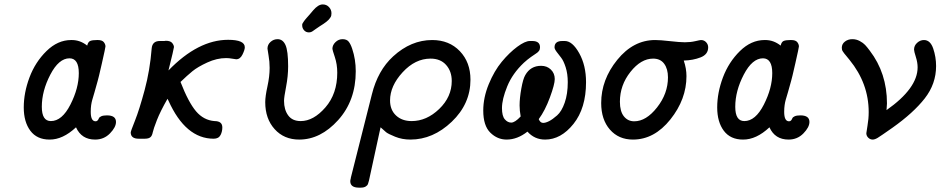

<svg xmlns="http://www.w3.org/2000/svg" viewBox="-20 -630 4271 872"><path d="M87.9 -142.1Q87.9 -209 114 -278.6Q140.1 -348.1 191.2 -398.2Q242.2 -448.2 303.2 -448.2H306.2Q344.2 -448.2 376 -422.9Q379.9 -439.9 389.9 -444.1Q399.9 -448.2 420.9 -448.2H423.8Q443.8 -448.2 451.4 -438.7Q459 -429.2 459 -418.9Q459 -414.1 442.9 -343Q426.8 -272 423.8 -263.2Q417 -237.3 409.4 -211.7Q401.9 -186 398.9 -176Q396 -166 394 -152.6Q392.1 -139.2 392.1 -122.1Q392.1 -79.1 414.1 -79.1Q419.9 -79.1 423.3 -83Q426.8 -86.9 429 -92.5Q431.2 -98.1 440.2 -102.1Q449.2 -106 465.8 -106Q506.8 -106 506.8 -76.2Q506.8 -52.2 479.5 -24.2Q452.1 3.9 412.1 3.9Q350.1 3.9 325.2 -51.8Q265.1 4.4 205.1 3.9Q147.9 3.9 117.9 -36.1Q87.9 -76.2 87.9 -142.1ZM169.9 -145Q169.9 -80.1 210.9 -80.1Q261.7 -80.1 299.8 -155Q337.9 -230 337.9 -297.9Q337.9 -364.7 295.9 -365.2Q247.1 -365.2 208.5 -291Q169.9 -216.8 169.9 -145Z M573.7 -28.8Q573.7 -33.7 593.3 -82.8Q612.8 -131.8 637 -221.4Q661.1 -311 668.9 -410.2Q671.9 -444.3 707 -443.8H726.1Q729 -444.8 732.9 -444.8Q753.9 -444.8 762 -434.8Q770 -424.8 770 -416Q770 -410.2 745.1 -310.1Q879.9 -449.2 1016.1 -449.2Q1092.3 -449.2 1091.8 -415Q1091.8 -403.8 1081.3 -382.3Q1070.8 -360.8 1052.7 -360.8Q1049.8 -360.8 1034.9 -363.5Q1020 -366.2 1006.8 -366.2Q964.8 -366.2 921.4 -346.2Q877.9 -326.2 854 -306.6Q830.1 -287.1 799.8 -257.8Q835.9 -165 870.4 -124.5Q904.8 -84 954.1 -80.1Q990.2 -80.1 989.7 -50.8Q989.7 -32.7 981.9 -17.1Q973.1 0 950.7 0Q822.8 0 745.1 -172.9Q742.2 -178.7 740.7 -181.2Q708.5 -125 692.6 -84.5Q676.8 -43.9 673.8 -29.1Q670.9 -14.2 664.1 -7.8Q656.2 0 637.7 0H609.9Q573.7 0 573.7 -28.8Z M1184.6 -166Q1184.6 -191.9 1194.6 -237.5Q1204.6 -283.2 1204.6 -321.8Q1204.6 -350.6 1199.7 -377.7Q1194.8 -404.8 1194.8 -409.2Q1194.8 -427.2 1208.7 -439.7Q1222.7 -452.1 1240.7 -452.1Q1264.6 -452.1 1276.6 -425.5Q1288.6 -398.9 1288.6 -329.1Q1288.6 -284.2 1279.3 -236.1Q1270 -188 1270 -171.9Q1270 -131.8 1288.8 -106Q1307.6 -80.1 1345.7 -80.1Q1403.8 -80.1 1457.8 -142.1Q1511.7 -204.1 1511.7 -299.8Q1511.7 -337.9 1500.7 -370.8Q1489.7 -403.8 1489.7 -408.2Q1489.7 -425.3 1503.7 -438.7Q1517.6 -452.1 1535.6 -452.1Q1554.7 -452.1 1563.7 -440.7Q1572.8 -429.2 1579.6 -408.2Q1595.7 -360.4 1595.7 -306.2Q1595.7 -173.3 1515.9 -84.7Q1436 3.9 1338.9 3.9Q1270 3.9 1227.3 -43.5Q1184.6 -90.8 1184.6 -166ZM1352.5 -514.2Q1352.5 -516.1 1352.5 -518.1Q1352.5 -520 1353 -521.5Q1353.5 -522.9 1355 -524.9Q1356.4 -526.9 1357.4 -528.8Q1358.4 -530.8 1361.1 -534.4Q1363.8 -538.1 1365.7 -540.5Q1367.7 -543 1372.1 -548.1Q1376.5 -553.2 1380.1 -557.1Q1383.8 -561 1390.1 -568.6Q1396.5 -576.2 1402.3 -583Q1425.3 -609.9 1445.8 -609.9Q1462.9 -609.9 1474.1 -597.9Q1485.4 -585.9 1485.4 -569.8Q1485.4 -564 1484.4 -559.1Q1483.4 -554.2 1479.5 -549.1Q1475.6 -543.9 1472.7 -540.5Q1469.7 -537.1 1462.2 -531Q1454.6 -524.9 1449 -521.5Q1443.4 -518.1 1431.9 -510.5Q1420.4 -502.9 1413.6 -498Q1411.6 -497.1 1405 -491.9Q1398.4 -486.8 1393.6 -484.9Q1388.7 -482.9 1382.8 -482.9Q1369.6 -482.9 1361.1 -492.4Q1352.5 -502 1352.5 -514.2Z M1570.8 192.9Q1570.8 189.9 1571.3 187.5Q1571.8 185.1 1572.8 181.6Q1573.7 178.2 1573.7 175.8L1668.9 -201.2Q1695.8 -310.1 1765.6 -374Q1846.7 -448.2 1942.9 -448.2Q2020 -448.2 2068.4 -397.7Q2116.7 -347.2 2116.7 -268.1Q2116.7 -158.2 2031.7 -77.1Q1946.8 3.9 1843.8 3.9Q1806.6 3.9 1774.7 -9Q1742.7 -22 1733.6 -29.5Q1724.6 -37.1 1708.5 -51.8Q1706.5 -43.9 1702.6 -25.4Q1698.7 -6.8 1686.3 49.6Q1673.8 106 1655.8 189.9Q1652.8 201.2 1650.9 206.5Q1648.9 211.9 1640.9 217Q1632.8 222.2 1618.7 222.2H1608.9Q1570.8 221.7 1570.8 192.9ZM1751.5 -173.8Q1751.5 -130.9 1778.6 -105.5Q1805.7 -80.1 1849.6 -80.1Q1917.5 -80.1 1974.6 -135Q2031.7 -189.9 2031.7 -262.2Q2031.7 -306.2 2006.1 -335Q1980.5 -363.8 1935.5 -363.8Q1865.7 -363.8 1808.6 -301.8Q1751.5 -239.7 1751.5 -173.8Z M2174.8 -127.9Q2174.8 -187 2199.7 -247.6Q2224.6 -308.1 2259 -349.6Q2293.5 -391.1 2329.1 -417.5Q2364.7 -443.8 2386.7 -443.8H2397.5Q2432.6 -443.8 2432.6 -415Q2432.6 -405.3 2427.7 -398.7Q2422.9 -392.1 2415.3 -387.5Q2407.7 -382.8 2391.6 -371.3Q2375.5 -359.9 2359.4 -345.2Q2307.6 -296.4 2283.7 -237.8Q2259.8 -179.2 2259.8 -139.2Q2259.8 -103 2272.7 -88.1Q2285.6 -73.2 2301.8 -73.2Q2318.8 -73.2 2344.7 -101.1Q2339.8 -127.9 2339.8 -150.9Q2339.8 -184.1 2347.7 -228Q2355.5 -272 2365.7 -289.1Q2389.6 -331.1 2437.5 -331.1Q2464.4 -331.1 2481.9 -314Q2499.5 -296.9 2499.5 -271Q2499.5 -247.1 2477.5 -187.5Q2455.6 -127.9 2426.8 -88.9Q2433.6 -71.8 2446.8 -71.8Q2458 -71.8 2473.9 -79.8Q2489.7 -87.9 2510.3 -106Q2530.8 -124 2544.7 -163.6Q2558.6 -203.1 2558.6 -256.8Q2558.6 -294.9 2549.1 -324.5Q2539.6 -354 2528.6 -367.9Q2517.6 -381.8 2508.1 -394.5Q2498.5 -407.2 2498.5 -415Q2498.5 -443.8 2533.7 -443.8H2545.4Q2579.6 -443.8 2610.6 -388.4Q2641.6 -333 2641.6 -256.8Q2641.6 -138.7 2584.7 -67.4Q2527.8 3.9 2455.6 3.9Q2407.7 3.9 2375.5 -32.2Q2329.6 3.9 2280.8 3.9Q2238.8 3.9 2206.8 -27.6Q2174.8 -59.1 2174.8 -127.9Z M2710.4 -162.1Q2710.4 -268.1 2783.4 -358.2Q2856.4 -448.2 2955.6 -448.2Q2978.5 -448.2 3023.4 -443.1Q3068.4 -438 3090.3 -438Q3116.2 -438 3137.9 -443.1Q3159.7 -448.2 3163.6 -448.2Q3177.7 -448.2 3187 -438.2Q3196.3 -428.2 3196.3 -415Q3196.3 -382.8 3161.9 -369.4Q3127.4 -356 3085.4 -355Q3097.7 -318.8 3097.7 -284.2Q3097.7 -179.2 3024.7 -87.6Q2951.7 3.9 2854.5 3.9Q2789.6 3.9 2750 -41.5Q2710.4 -86.9 2710.4 -162.1ZM2795.4 -168Q2795.4 -124 2813.5 -101.6Q2831.5 -79.1 2860.4 -79.1Q2914.6 -79.1 2964.1 -142.1Q3013.7 -205.1 3013.7 -278.8Q3013.7 -316.9 2996.6 -340.3Q2979.5 -363.8 2946.3 -363.8Q2891.1 -363.8 2843.3 -303.5Q2795.4 -243.2 2795.4 -168Z M3237.3 -142.1Q3237.3 -209 3263.4 -278.6Q3289.6 -348.1 3340.6 -398.2Q3391.6 -448.2 3452.6 -448.2H3455.6Q3493.7 -448.2 3525.4 -422.9Q3529.3 -439.9 3539.3 -444.1Q3549.3 -448.2 3570.3 -448.2H3573.2Q3593.3 -448.2 3600.8 -438.7Q3608.4 -429.2 3608.4 -418.9Q3608.4 -414.1 3592.3 -343Q3576.2 -272 3573.2 -263.2Q3566.4 -237.3 3558.8 -211.7Q3551.3 -186 3548.3 -176Q3545.4 -166 3543.5 -152.6Q3541.5 -139.2 3541.5 -122.1Q3541.5 -79.1 3563.5 -79.1Q3569.3 -79.1 3572.8 -83Q3576.2 -86.9 3578.4 -92.5Q3580.6 -98.1 3589.6 -102.1Q3598.6 -106 3615.2 -106Q3656.2 -106 3656.2 -76.2Q3656.2 -52.2 3628.9 -24.2Q3601.6 3.9 3561.5 3.9Q3499.5 3.9 3474.6 -51.8Q3414.6 4.4 3354.5 3.9Q3297.4 3.9 3267.3 -36.1Q3237.3 -76.2 3237.3 -142.1ZM3319.3 -145Q3319.3 -80.1 3360.4 -80.1Q3411.1 -80.1 3449.2 -155Q3487.3 -230 3487.3 -297.9Q3487.3 -364.7 3445.3 -365.2Q3396.5 -365.2 3357.9 -291Q3319.3 -216.8 3319.3 -145Z M3803.2 -413.1Q3803.2 -430.2 3817.4 -441.2Q3831.5 -452.1 3851.1 -452.1Q3869.1 -452.1 3884.8 -443.6Q3900.4 -435.1 3908.9 -426Q3917.5 -417 3930.2 -399.9Q4008.3 -297.9 4008.3 -160.2Q4008.3 -150.4 4006.3 -129.9Q4147.5 -229 4147.5 -324.2Q4147.5 -346.2 4139.4 -371.6Q4131.3 -397 4131.3 -404.8Q4131.3 -422.9 4145.3 -435.5Q4159.2 -448.2 4176.3 -448.2Q4205.1 -448.2 4218.3 -409.7Q4231.4 -371.1 4231.4 -330.1Q4231.4 -249 4179.9 -183.1Q4128.4 -117.2 4033.2 -49.8Q3979 -11.7 3966.1 -3.9Q3953.1 3.9 3943.4 3.9Q3932.1 3.9 3923.3 -4.6Q3914.6 -13.2 3914.6 -24.9Q3914.6 -28.8 3919.9 -59.3Q3925.3 -89.8 3925.3 -121.1Q3925.3 -251 3838.4 -357.9Q3833.5 -364.7 3825.4 -373.8Q3817.4 -382.8 3814.9 -386.5Q3812.5 -390.1 3808.8 -395Q3805.2 -399.9 3804.2 -404.1Q3803.2 -408.2 3803.2 -413.1Z"/></svg>

Font: CMU Typewriter Text
Style: BoldItalic
Weight: 700
Italic angle: -14.04°
Version: Version 0.7.0